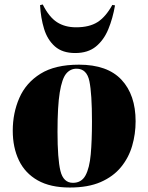

<svg xmlns="http://www.w3.org/2000/svg" viewBox="-20 -824 663 858"><path d="M292 14Q205 14 148.5 -18Q92 -50 64.5 -107.5Q37 -165 37 -240Q37 -319 66.5 -386.5Q96 -454 161 -494.5Q226 -535 333 -535Q460 -535 523 -467.5Q586 -400 586 -282Q586 -225 570.5 -172Q555 -119 520.5 -77Q486 -35 430 -10.5Q374 14 292 14ZM306 -7Q344 -7 362 -40Q380 -73 385.5 -134.5Q391 -196 391 -281Q391 -405 379.5 -461Q368 -517 322 -517Q294 -517 275.5 -494.5Q257 -472 247 -411Q237 -350 237 -235Q237 -114 250 -60.5Q263 -7 306 -7ZM316 -587Q259 -587 225.5 -616.5Q192 -646 177 -695Q162 -744 159 -801L171 -804Q199 -748 234.5 -725Q270 -702 320 -702Q379 -702 415.5 -725Q452 -748 482 -802L494 -800Q484 -742 464 -693.5Q444 -645 408.5 -616Q373 -587 316 -587Z"/></svg>

Font: Literata 72pt ExtraBold
Style: Italic
Weight: 800
Italic angle: -2°
Designer: Latin by Veronika Burian and Jose Scaglione. Greek by Irene Vlachou. Cyrillic by Vera Evstafieva
Foundry: TypeTogether
Version: Version 3.002